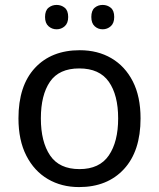

<svg xmlns="http://www.w3.org/2000/svg" viewBox="-20 -750 645 780"><path d="M551 -269Q551 -136 483.5 -63Q416 10 301 10Q230 10 174.5 -22.5Q119 -55 87 -117.5Q55 -180 55 -269Q55 -402 122 -474Q189 -546 304 -546Q377 -546 432.5 -513.5Q488 -481 519.5 -419.5Q551 -358 551 -269ZM146 -269Q146 -174 183.5 -118.5Q221 -63 303 -63Q384 -63 422 -118.5Q460 -174 460 -269Q460 -364 422 -418Q384 -472 302 -472Q220 -472 183 -418Q146 -364 146 -269ZM163 -681Q163 -707 177 -718.5Q191 -730 210 -730Q229 -730 243 -718.5Q257 -707 257 -681Q257 -656 243 -643.5Q229 -631 210 -631Q191 -631 177 -643.5Q163 -656 163 -681ZM351 -681Q351 -707 364.5 -718.5Q378 -730 397 -730Q416 -730 430 -718.5Q444 -707 444 -681Q444 -656 430 -643.5Q416 -631 397 -631Q378 -631 364.5 -643.5Q351 -656 351 -681Z"/></svg>

Font: Noto Sans Old North Arabian
Style: Regular
Weight: 400
Designer: Monotype Design Team
Foundry: Monotype Imaging Inc.
Version: Version 2.001; ttfautohint (v1.8.4.7-5d5b)